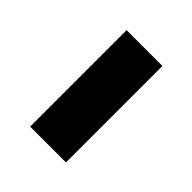

<svg xmlns="http://www.w3.org/2000/svg" viewBox="-14 -443 349 349"><g transform="rotate(-45 161.0 -268.0)"><path d="M37 -222V-314H285V-222Z"/></g></svg>

Font: Noto Sans Vithkuqi Medium
Style: Regular
Weight: 500
Version: Version 1.001